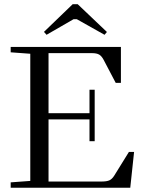

<svg xmlns="http://www.w3.org/2000/svg" viewBox="-20 -884 666 904"><path d="M199.2 -720.2 187 -733.9 322.3 -864.3H345.7L483.4 -733.4L472.2 -720.2L341.8 -793.5H326.2ZM30.3 0V-25.4L122.6 -32.2V-630.9L30.3 -637.7V-663.1H549.3V-493.7H524.9L468.3 -601.6Q459 -619.6 447.3 -626.7Q435.5 -633.8 413.1 -633.8H208.5V-351.1H401.4V-461.4H425.8V-219.2H401.4V-321.8H208.5V-29.3H458Q482.4 -29.3 494.9 -34.9Q507.3 -40.5 517.6 -56.6L586.9 -168.5H611.3L593.3 0Z"/></svg>

Font: Elstob 18pt
Style: Regular
Weight: 400
Designer: Peter S. Baker
Version: Version 1.015